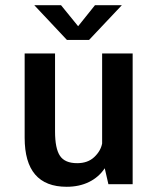

<svg xmlns="http://www.w3.org/2000/svg" viewBox="-20 -706 610 736"><path d="M447 -686 321.5 -553H236.5L111.5 -686H214L279.5 -605.5L344 -686ZM235.5 10Q74.5 10 74.5 -178V-501H191V-202Q191 -137 209.8 -108.8Q228.5 -80.5 276 -80.5Q316.5 -80.5 341.2 -103.8Q366 -127 371.5 -156V-501H488.5V0H395.5L381.5 -61Q359 -27 321.5 -8.5Q284 10 235.5 10Z"/></svg>

Font: League Mono Narrow Medium
Style: Regular
Weight: 500
Width: 3
Designer: Tyler Finck
Foundry: The League of Moveable Type / Tyler Finck
Version: Version 2.210